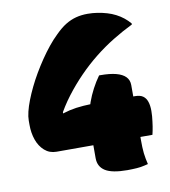

<svg xmlns="http://www.w3.org/2000/svg" viewBox="-81 -787 763 864"><g transform="rotate(-10 300.0 -355.0)"><path d="M377 -717Q400 -717 422 -713.5Q444 -710 464.5 -704Q485 -698 503.5 -688.5Q522 -679 537 -667Q552 -655 565 -640V-635Q520 -613 475 -585.5Q430 -558 388 -524.5Q346 -491 308 -452Q270 -413 236.5 -369Q203 -325 177 -275L191 -333V-268L165 -285Q195 -297 223.5 -303.5Q252 -310 287 -312.5Q322 -315 369 -315H523Q546 -315 559 -306Q572 -297 578 -279.5Q584 -262 584 -237Q584 -224 583 -212.5Q582 -201 580.5 -189.5Q579 -178 577.5 -167.5Q576 -157 574 -148Q572 -139 570 -130H132Q100 -130 77.5 -150Q55 -170 44 -201.5Q33 -233 33 -270V-290Q33 -307 38.5 -330Q44 -353 54.5 -380Q65 -407 79 -436Q93 -465 110 -494Q127 -523 146 -551Q165 -579 185.5 -604.5Q206 -630 227 -650Q253 -676 276 -690Q299 -704 323.5 -710.5Q348 -717 377 -717ZM380 -435Q381 -435 381.5 -435Q382 -435 383 -435Q384 -435 384.5 -435Q385 -435 386 -435Q429 -435 457.5 -427.5Q486 -420 500.5 -405Q515 -390 515 -367V-116Q515 -99 515.5 -84Q516 -69 517.5 -55.5Q519 -42 521.5 -29.5Q524 -17 527 -4Q519 -2 510.5 0Q502 2 493 3.5Q484 5 474.5 5.5Q465 6 454.5 6.5Q444 7 432 7Q362 7 331 -12.5Q300 -32 300 -71Q300 -84 300 -98Q300 -112 300 -125.5Q300 -139 300 -152.5Q300 -166 300 -180Q300 -194 300 -207Q300 -234 305.5 -264Q311 -294 321.5 -323.5Q332 -353 347 -381.5Q362 -410 380 -435Z"/></g></svg>

Font: Recursive Casual Black
Style: Regular
Weight: 900
Version: Version 1.047